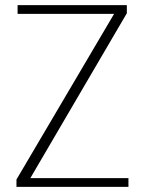

<svg xmlns="http://www.w3.org/2000/svg" viewBox="-20 -731 567 751"><path d="M98.6 -34.2H482.4V0H44.4V-28.8L426.3 -676.8H48.8V-710.9H476.1V-679.2Z"/></svg>

Font: Ufes Sans Thin
Style: Regular
Weight: 100
Designer: Ricardo Esteves & Thais Bronze
Foundry: ProDesignUfes - Ricardo Esteves, Thais Bronze (This is a derivative work, based on Roboto family, by Christian Robertson
Version: Version 2.0